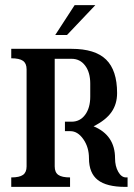

<svg xmlns="http://www.w3.org/2000/svg" viewBox="-20 -731 524 751"><path d="M24 -37Q56 -37 70 -47Q84 -57 84 -80V-460Q84 -483 70 -493Q56 -503 24 -503V-540H260Q352 -540 395 -498Q438 -456 438 -367Q438 -324 416 -292.5Q394 -261 346 -237Q430 -202 430 -112Q430 -81 442.5 -59Q455 -37 473 -37H479V0H470Q397 0 362.5 -27Q328 -54 328 -112Q328 -155 306 -186.5Q284 -218 255 -218H234V-255H260Q293 -255 313 -282Q333 -309 333 -353V-404Q333 -448 313 -474.5Q293 -501 260 -501H194V-80Q194 -57 208 -47Q222 -37 254 -37V0H24ZM272 -711H353L242 -594H196Z"/></svg>

Font: Girassol
Style: Regular
Weight: 400
Width: 3
Designer: Liam Spradlin
Version: Version 1.004